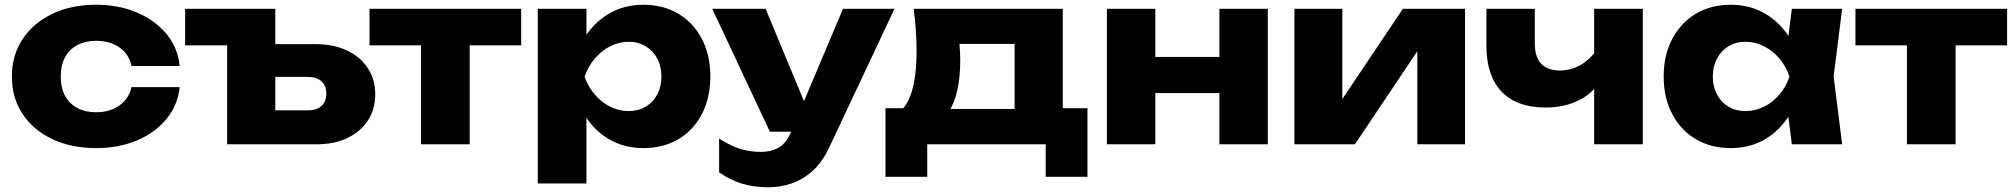

<svg xmlns="http://www.w3.org/2000/svg" viewBox="-20 -608 8491 809"><path d="M737 -241Q729 -164 681 -106Q633 -48 556.5 -16Q480 16 385 16Q280 16 200 -22Q120 -60 75 -128Q30 -196 30 -285Q30 -375 75 -443Q120 -511 200 -549.5Q280 -588 385 -588Q480 -588 556.5 -555.5Q633 -523 681 -465.5Q729 -408 737 -330H534Q523 -381 483 -408.5Q443 -436 385 -436Q340 -436 306.5 -418.5Q273 -401 254.5 -367.5Q236 -334 236 -285Q236 -237 254.5 -203.5Q273 -170 306.5 -152.5Q340 -135 385 -135Q443 -135 483.5 -164Q524 -193 534 -241Z M1075 -422H1310Q1385 -422 1441.5 -395.5Q1498 -369 1529.5 -321.5Q1561 -274 1561 -211Q1561 -147 1529.5 -99.5Q1498 -52 1443 -26Q1388 0 1313 0H937V-511L1031 -417H760V-571H1140V-50L1046 -143H1276Q1314 -143 1334.5 -161.5Q1355 -180 1355 -214Q1355 -247 1334.5 -265.5Q1314 -284 1276 -284H1075Z M1754 -501H1959V0H1754ZM1537 -571H2176V-417H1537Z M2246 -571H2451V-407L2442 -383V-223L2451 -176V165H2246ZM2386 -285Q2399 -378 2440.5 -445.5Q2482 -513 2546 -550.5Q2610 -588 2691 -588Q2775 -588 2838.5 -550Q2902 -512 2937.5 -444Q2973 -376 2973 -285Q2973 -196 2937.5 -127.5Q2902 -59 2838.5 -21.5Q2775 16 2691 16Q2610 16 2546 -21.5Q2482 -59 2441 -127Q2400 -195 2386 -285ZM2767 -285Q2767 -328 2749.5 -361Q2732 -394 2700.5 -413Q2669 -432 2629 -432Q2588 -432 2551 -413Q2514 -394 2486 -361Q2458 -328 2443 -285Q2458 -243 2486 -210Q2514 -177 2551 -158.5Q2588 -140 2629 -140Q2669 -140 2700.5 -158.5Q2732 -177 2749.5 -210Q2767 -243 2767 -285Z M3217 181Q3154 181 3105 165.5Q3056 150 3010 118V-24Q3057 6 3098 19Q3139 32 3188 32Q3229 32 3261 14Q3293 -4 3313 -52L3532 -571H3749L3475 11Q3446 74 3404.5 111.5Q3363 149 3315 165Q3267 181 3217 181ZM3224 -53 2981 -571H3206L3421 -53Z M4562 -152V137H4386V0H3887V137H3711V-152H3883L3921 -149H4335L4370 -152ZM3830 -571H4458V-39H4255V-516L4348 -423H3930L4006 -497Q4020 -456 4023 -419.5Q4026 -383 4026 -353Q4026 -215 3979 -138.5Q3932 -62 3847 -62L3764 -132Q3842 -186 3842 -394Q3842 -434 3839 -479Q3836 -524 3830 -571Z M4644 -571H4848V0H4644ZM5118 -571H5322V0H5118ZM4762 -368H5195V-216H4762Z M5434 0V-571H5636V-111L5592 -125L5891 -571H6153V0H5952V-473L5996 -458L5689 0Z M6492 -155Q6371 -155 6307 -222Q6243 -289 6243 -416V-571H6447V-425Q6447 -311 6554 -311Q6602 -311 6645 -337.5Q6688 -364 6719 -415L6729 -284Q6704 -224 6640.5 -189.5Q6577 -155 6492 -155ZM6697 0V-571H6902V0Z M7530 0 7504 -206 7531 -285 7504 -364 7530 -571H7742L7706 -286L7742 0ZM7578 -285Q7564 -195 7522.5 -127Q7481 -59 7417.5 -21.5Q7354 16 7273 16Q7189 16 7125.5 -21.5Q7062 -59 7026 -127.5Q6990 -196 6990 -285Q6990 -376 7026 -444Q7062 -512 7125.5 -550Q7189 -588 7273 -588Q7354 -588 7417.5 -550.5Q7481 -513 7523 -445.5Q7565 -378 7578 -285ZM7197 -285Q7197 -243 7214.5 -210Q7232 -177 7263 -158.5Q7294 -140 7334 -140Q7376 -140 7413 -158.5Q7450 -177 7478 -210Q7506 -243 7520 -285Q7506 -328 7478 -361Q7450 -394 7413 -413Q7376 -432 7334 -432Q7294 -432 7263 -413Q7232 -394 7214.5 -361Q7197 -328 7197 -285Z M8015 -501H8220V0H8015ZM7798 -571H8437V-417H7798Z"/></svg>

Font: Unbounded
Style: Bold
Weight: 700
Designer: Luke Prowse, Jean-Baptiste Morizot, Fátima Lázaro, Florian Runge
Foundry: NaN
Version: Version 1.700